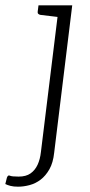

<svg xmlns="http://www.w3.org/2000/svg" viewBox="-95 -519 339 723"><path d="M-27 184Q-44 184 -55.5 181Q-67 178 -75 174L-69 150Q-65 139 -58 142.5Q-51 146 -25 146Q3 146 20 134Q37 122 46.5 101.5Q56 81 59 54L127 -499H177L109 56Q105 94 91 118.5Q77 143 58 157.5Q39 172 16.5 178Q-6 184 -27 184ZM143 -499 132 -454 57 -463Q52 -464 49 -467Q46 -470 47 -476L50 -499Z"/></svg>

Font: Aleo Light
Style: Italic
Weight: 300
Italic angle: -7°
Designer: Alessio Laiso
Foundry: Alessio Laiso
Version: Version 2.001;gftools[0.9.29]